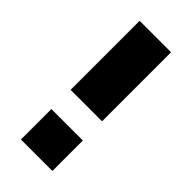

<svg xmlns="http://www.w3.org/2000/svg" viewBox="-229 -768 820 820"><g transform="rotate(45 181.0 -358.5)"><path d="M86 -300V-717H276V-300ZM86 0V-184H276V0Z"/></g></svg>

Font: Raleway-v4020 Black
Style: Regular
Weight: 900
Designer: Matt McInerney, Pablo Impallari, Rodrigo Fuenzalida
Foundry: Matt McInerney, Pablo Impallari, Rodrigo Fuenzalida
Version: Version 4.020;PS 004.020;hotconv 1.0.88;makeotf.lib2.5.64775